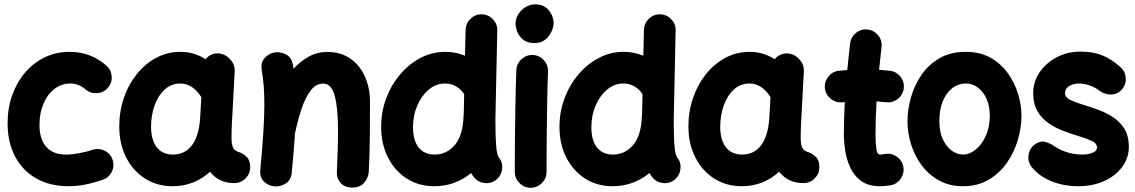

<svg xmlns="http://www.w3.org/2000/svg" viewBox="-20 -806 5322 900"><path d="M485.8 -394.5Q466.3 -371.6 435.3 -369.4Q404.3 -367.2 381.3 -386.7Q348.6 -414.6 310.5 -414.6Q268.1 -414.6 235.4 -389.4Q202.6 -364.3 183.8 -320.3Q165 -276.4 165 -219.7Q165 -154.8 196.3 -118.2Q227.5 -81.5 289.6 -81.5Q316.9 -81.5 352.3 -88.1Q387.7 -94.7 417 -104.5Q446.3 -112.8 473.6 -97.9Q501 -83 508.8 -53.7Q517.1 -23.9 502.2 2.7Q487.3 29.3 458 38.1Q413.6 52.7 376.5 59.8Q339.4 66.9 302.2 66.9Q213.4 66.9 149.2 30Q85 -6.8 50.3 -73.5Q15.6 -140.1 15.6 -228.5Q15.6 -298.8 37.1 -359.4Q58.6 -419.9 97.7 -465.8Q136.7 -511.7 189.9 -537.4Q243.2 -563 306.2 -563Q405.3 -563 478 -499Q501 -479.5 503.4 -448.5Q505.9 -417.5 485.8 -394.5Z M1078.1 52.2Q1040.5 52.2 1012.2 38.3Q983.9 24.4 964.4 -1Q890.1 66.9 789.1 66.9Q716.3 66.9 659.9 31Q603.5 -4.9 571.5 -67.6Q539.6 -130.4 539.1 -210.9Q538.6 -281.7 560.1 -345.2Q581.5 -408.7 620.6 -457.8Q659.7 -506.8 712.2 -534.9Q764.6 -563 826.2 -563Q890.1 -563 943.8 -528.3Q954.6 -543 972.2 -550.3Q989.7 -557.6 1009.8 -555.2Q1040 -550.8 1061 -525.9Q1082 -501 1080.1 -471.7L1067.9 -243.2Q1067.4 -235.8 1066.9 -228.5Q1065.9 -207.5 1065.4 -181.9Q1064.9 -156.2 1065.9 -143.6Q1066.9 -125.5 1073.7 -111.8Q1080.6 -98.1 1102.5 -92.3Q1120.1 -85.9 1136.5 -70.3Q1152.8 -54.7 1152.8 -22Q1152.8 8.3 1130.9 30.3Q1108.9 52.2 1078.1 52.2ZM791 -81.5Q845.2 -81.5 878.2 -123Q911.1 -164.6 918 -248.5Q918 -254.9 918.5 -260.3Q918.5 -263.2 918.9 -266.1L923.8 -350.6Q904.8 -380.9 880.1 -397.7Q855.5 -414.6 824.7 -414.6Q783.2 -414.6 752.2 -386.5Q721.2 -358.4 704.6 -311.8Q688 -265.1 688 -209Q689 -147.9 715.6 -114.7Q742.2 -81.5 791 -81.5Z M1200.2 -10.7Q1210 -115.2 1214.6 -188.2Q1219.2 -261.2 1219.2 -315.9Q1219.2 -362.3 1216.3 -400.6Q1213.4 -439 1207 -477.5Q1201.7 -511.2 1219 -532Q1236.3 -552.7 1261.2 -559.1Q1290 -565.9 1318.6 -552Q1347.2 -538.1 1353.5 -500.5Q1355 -492.2 1356 -483.9Q1388.2 -519 1427.7 -540.8Q1467.3 -562.5 1514.2 -562.5Q1577.6 -562.5 1622.3 -531.2Q1667 -500 1690.7 -447Q1714.4 -394 1714.4 -328.1Q1714.4 -249.5 1713.6 -165.8Q1712.9 -82 1708.5 0.5Q1706.5 27.8 1687 50.5Q1667.5 73.2 1632.3 73.2Q1595.7 73.2 1576.4 51.3Q1557.1 29.3 1559.1 1Q1561.5 -53.2 1563 -100.6Q1564.5 -147.9 1564.5 -189.9Q1564.5 -299.3 1549.1 -356.7Q1533.7 -414.1 1495.1 -414.1Q1460.4 -414.1 1435.5 -380.9Q1410.6 -347.7 1393.1 -294.4Q1375.5 -241.2 1362.8 -180.7Q1360.4 -141.1 1356.4 -95.7Q1352.5 -50.3 1347.7 2.9Q1344.2 38.6 1318.8 54.4Q1293.5 70.3 1264.6 67.4Q1237.8 64.9 1217.3 44.9Q1196.8 24.9 1200.2 -10.7Z M2067.4 -563Q2116.2 -563 2159.7 -544.9L2162.6 -666.5Q2163.6 -696.8 2185.8 -718.3Q2208 -739.7 2238.8 -738.8Q2269 -738.3 2290.5 -715.8Q2312 -693.4 2311 -663.1L2302.2 -248.5Q2302.2 -173.3 2304.7 -136.5Q2307.1 -99.6 2310.8 -86.4Q2314.5 -73.2 2317.4 -69.3Q2336.9 -45.9 2333.7 -14.9Q2330.6 16.1 2307.1 35.6Q2283.7 55.2 2252.4 52Q2221.2 48.8 2202.1 25.4Q2194.3 15.6 2188 5.4Q2112.8 66.9 2015.6 66.9Q1942.9 66.9 1886.7 31Q1830.6 -4.9 1798.6 -67.9Q1766.6 -130.9 1766.6 -211.9Q1766.6 -282.2 1790.5 -345.7Q1814.5 -409.2 1856.2 -458Q1897.9 -506.8 1952.1 -534.9Q2006.3 -563 2067.4 -563ZM1916 -209.5Q1916 -147.9 1942.4 -114.7Q1968.8 -81.5 2017.6 -81.5Q2073.2 -81.5 2111.6 -126Q2149.9 -170.4 2152.8 -261.2Q2152.8 -265.6 2153.8 -269.5L2155.8 -364.7Q2141.6 -387.2 2118.2 -400.9Q2094.7 -414.6 2065.4 -414.6Q2024.4 -414.6 1990.5 -386.5Q1956.5 -358.4 1936.3 -312Q1916 -265.6 1916 -209.5Z M2396.5 -694.8Q2396.5 -717.8 2409.2 -738.5Q2421.9 -759.3 2442.9 -772.5Q2463.9 -785.6 2488.8 -785.6Q2520.5 -785.6 2539.3 -770.5Q2558.1 -755.4 2566.7 -734.9Q2575.2 -714.4 2575.2 -698.2Q2575.2 -680.2 2565.2 -658Q2555.2 -635.7 2535.4 -619.9Q2515.6 -604 2486.3 -604Q2451.7 -604 2432.1 -620.1Q2412.6 -636.2 2404.5 -657.5Q2396.5 -678.7 2396.5 -694.8ZM2478 -548.3Q2508.8 -546.9 2529.3 -523.9Q2549.8 -501 2548.8 -470.7Q2547.4 -437.5 2546.1 -389.4Q2544.9 -341.3 2544.2 -286.4Q2543.5 -231.4 2543 -177.2Q2542.5 -123 2542.2 -76.7Q2542 -30.3 2542 0Q2542 30.3 2520 52.2Q2498 74.2 2467.3 74.2Q2437 74.2 2415 52.2Q2393.1 30.3 2393.1 0Q2393.1 -31.2 2393.3 -77.6Q2393.6 -124 2394 -178.5Q2394.5 -232.9 2395.5 -288.3Q2396.5 -343.8 2397.7 -392.8Q2398.9 -441.9 2400.4 -477.5Q2401.9 -508.3 2424.8 -528.8Q2447.8 -549.3 2478 -548.3Z M2903.3 -563Q2952.1 -563 2995.6 -544.9L2998.5 -666.5Q2999.5 -696.8 3021.7 -718.3Q3043.9 -739.7 3074.7 -738.8Q3105 -738.3 3126.5 -715.8Q3147.9 -693.4 3147 -663.1L3138.2 -248.5Q3138.2 -173.3 3140.6 -136.5Q3143.1 -99.6 3146.7 -86.4Q3150.4 -73.2 3153.3 -69.3Q3172.9 -45.9 3169.7 -14.9Q3166.5 16.1 3143.1 35.6Q3119.6 55.2 3088.4 52Q3057.1 48.8 3038.1 25.4Q3030.3 15.6 3023.9 5.4Q2948.7 66.9 2851.6 66.9Q2778.8 66.9 2722.7 31Q2666.5 -4.9 2634.5 -67.9Q2602.5 -130.9 2602.5 -211.9Q2602.5 -282.2 2626.5 -345.7Q2650.4 -409.2 2692.1 -458Q2733.9 -506.8 2788.1 -534.9Q2842.3 -563 2903.3 -563ZM2752 -209.5Q2752 -147.9 2778.3 -114.7Q2804.7 -81.5 2853.5 -81.5Q2909.2 -81.5 2947.5 -126Q2985.8 -170.4 2988.8 -261.2Q2988.8 -265.6 2989.7 -269.5L2991.7 -364.7Q2977.5 -387.2 2954.1 -400.9Q2930.7 -414.6 2901.4 -414.6Q2860.4 -414.6 2826.4 -386.5Q2792.5 -358.4 2772.2 -312Q2752 -265.6 2752 -209.5Z M3746.1 52.2Q3708.5 52.2 3680.2 38.3Q3651.9 24.4 3632.3 -1Q3558.1 66.9 3457 66.9Q3384.3 66.9 3327.9 31Q3271.5 -4.9 3239.5 -67.6Q3207.5 -130.4 3207 -210.9Q3206.5 -281.7 3228 -345.2Q3249.5 -408.7 3288.6 -457.8Q3327.6 -506.8 3380.1 -534.9Q3432.6 -563 3494.1 -563Q3558.1 -563 3611.8 -528.3Q3622.6 -543 3640.1 -550.3Q3657.7 -557.6 3677.7 -555.2Q3708 -550.8 3729 -525.9Q3750 -501 3748 -471.7L3735.8 -243.2Q3735.4 -235.8 3734.9 -228.5Q3733.9 -207.5 3733.4 -181.9Q3732.9 -156.2 3733.9 -143.6Q3734.9 -125.5 3741.7 -111.8Q3748.5 -98.1 3770.5 -92.3Q3788.1 -85.9 3804.4 -70.3Q3820.8 -54.7 3820.8 -22Q3820.8 8.3 3798.8 30.3Q3776.9 52.2 3746.1 52.2ZM3459 -81.5Q3513.2 -81.5 3546.1 -123Q3579.1 -164.6 3585.9 -248.5Q3585.9 -254.9 3586.4 -260.3Q3586.4 -263.2 3586.9 -266.1L3591.8 -350.6Q3572.8 -380.9 3548.1 -397.7Q3523.4 -414.6 3492.7 -414.6Q3451.2 -414.6 3420.2 -386.5Q3389.2 -358.4 3372.6 -311.8Q3356 -265.1 3356 -209Q3356.9 -147.9 3383.5 -114.7Q3410.2 -81.5 3459 -81.5Z M4216.3 -391.1Q4212.4 -360.8 4188 -342Q4163.6 -323.2 4133.3 -326.7Q4111.8 -329.1 4088.9 -330.6Q4086.4 -291.5 4085.2 -252.2Q4084 -212.9 4084 -173.3Q4084 -137.7 4087.6 -109.6Q4091.3 -81.5 4105 -81.5Q4114.3 -81.5 4127.9 -84Q4158.2 -89.4 4183.6 -71.8Q4209 -54.2 4214.4 -24.4Q4219.7 5.4 4202.4 31.2Q4185.1 57.1 4154.8 62.5Q4141.6 64.9 4129.2 65.9Q4116.7 66.9 4105 66.9Q4049.3 66.9 4015.4 41.3Q3981.4 15.6 3964.4 -23.2Q3947.3 -62 3941.4 -102.8Q3935.5 -143.6 3935.5 -173.3Q3935.5 -212.4 3936.8 -251Q3938 -289.6 3939.9 -327.6Q3935.1 -327.1 3929.7 -326.7Q3899.4 -323.2 3875 -342.3Q3850.6 -361.3 3846.7 -391.1Q3843.3 -421.4 3862.3 -446Q3881.3 -470.7 3911.1 -474.1Q3931.2 -476.6 3951.7 -478Q3954.6 -509.3 3958 -540.5Q3961.4 -571.8 3964.8 -602.5Q3968.8 -632.8 3992.9 -652.1Q4017.1 -671.4 4047.4 -667.5Q4077.6 -664.1 4096.9 -639.6Q4116.2 -615.2 4112.3 -585Q4109.4 -558.1 4106.4 -531.7Q4103.5 -505.4 4100.6 -479Q4127.4 -477.1 4152.3 -474.1Q4182.6 -470.2 4201.4 -445.8Q4220.2 -421.4 4216.3 -391.1Z M4507.3 -563Q4573.7 -563 4622.8 -535.4Q4671.9 -507.8 4704.1 -463.1Q4736.3 -418.5 4752.2 -365.7Q4768.1 -313 4768.1 -262.7Q4768.1 -207.5 4751 -149.7Q4733.9 -91.8 4699.7 -42.7Q4665.5 6.3 4614 36.6Q4562.5 66.9 4494.1 66.9Q4430.7 66.9 4382.1 40Q4333.5 13.2 4300.5 -31Q4267.6 -75.2 4250.7 -129.2Q4233.9 -183.1 4233.9 -237.3Q4233.9 -292 4250 -349.1Q4266.1 -406.2 4299.3 -454.8Q4332.5 -503.4 4384.3 -533.2Q4436 -563 4507.3 -563ZM4507.3 -414.6Q4454.1 -414.6 4418.7 -366.5Q4383.3 -318.4 4383.3 -237.3Q4383.3 -188.5 4399.4 -153.6Q4415.5 -118.7 4440.9 -100.1Q4466.3 -81.5 4494.1 -81.5Q4524.9 -81.5 4553.7 -105Q4582.5 -128.4 4601.1 -169.4Q4619.6 -210.4 4619.6 -262.7Q4619.6 -330.6 4586.7 -372.6Q4553.7 -414.6 4507.3 -414.6Z M5241.7 -390.1Q5223.1 -366.2 5194.6 -363.3Q5166 -360.4 5138.2 -377.4Q5114.3 -396.5 5088.1 -405.5Q5062 -414.6 5038.6 -414.6Q5009.3 -414.6 4990.7 -401.9Q4972.2 -389.2 4972.2 -370.1Q4972.2 -348.6 4999.8 -336.2Q5027.3 -323.7 5065.4 -312.5Q5097.7 -302.7 5133.3 -289.3Q5168.9 -275.9 5200.4 -254.6Q5231.9 -233.4 5251.7 -200.2Q5271.5 -167 5271.5 -117.7Q5271.5 -65.4 5240.2 -23.4Q5209 18.6 5155.5 42.7Q5102.1 66.9 5034.7 66.9Q4963.4 66.9 4904.8 42Q4846.2 17.1 4812.5 -27.8Q4795.9 -52.7 4802 -83.5Q4808.1 -114.3 4833.5 -130.9Q4858.4 -147.5 4881.1 -140.4Q4903.8 -133.3 4918.9 -123Q4940.9 -106.4 4976.6 -94Q5012.2 -81.5 5052.2 -81.5Q5080.1 -81.5 5101.1 -89.8Q5122.1 -98.1 5122.1 -114.3Q5122.1 -134.8 5095.5 -146.7Q5068.8 -158.7 5031.7 -169.4Q4999.5 -179.2 4963.4 -192.9Q4927.2 -206.5 4895.3 -228.5Q4863.3 -250.5 4843.3 -284.7Q4823.2 -318.8 4823.2 -370.1Q4823.2 -423.3 4853.3 -467.3Q4883.3 -511.2 4933.6 -537.6Q4983.9 -564 5043.9 -564Q5105 -564 5147.5 -546.4Q5189.9 -528.8 5229 -494.1Q5252.9 -475.1 5256.6 -444.6Q5260.3 -414.1 5241.7 -390.1Z"/></svg>

Font: Mikhak-DS2-FD ExtraBold
Style: Regular
Weight: 800
Designer: Amin Abedi
Version: Version 3.2